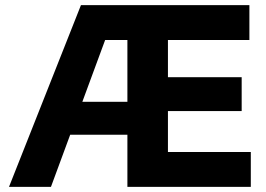

<svg xmlns="http://www.w3.org/2000/svg" viewBox="-20 -726 1034 746"><path d="M15 0 294.5 -706H547.5V-570.5H388.5L178 0ZM174 -202.5V-330.5H538.5V-202.5ZM595.5 0V-135.5H954.5V0ZM475 0V-706H632.5V0ZM595.5 -294.5V-426H919V-294.5ZM595.5 -570.5V-706H949V-570.5Z"/></svg>

Font: Outfit Thin
Style: Regular
Weight: 100
Designer: Rodrigo Fuenzalida
Foundry: fragTYPE
Version: Version 1.000